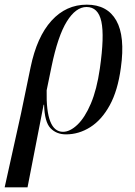

<svg xmlns="http://www.w3.org/2000/svg" viewBox="-64 -566 580 823"><path d="M-44 237 26 -79 67 -277Q94 -408 156.5 -477Q219 -546 308 -546Q396 -546 434.5 -478Q473 -410 454 -275Q441 -178 406.5 -115Q372 -52 323 -21Q274 10 219 10Q178 10 152.5 -16.5Q127 -43 125 -117H123L54 237ZM206 -1Q236 -1 268 -31.5Q300 -62 325.5 -122Q351 -182 364 -272Q384 -411 370.5 -473.5Q357 -536 307 -536Q261 -536 222.5 -474Q184 -412 157 -281L136 -179Q132 -1 206 -1Z"/></svg>

Font: Noto Serif Display Condensed
Style: Italic
Weight: 400
Width: 3
Italic angle: -12°
Designer: Monotype Design Team
Foundry: Monotype Imaging Inc.
Version: Version 2.009